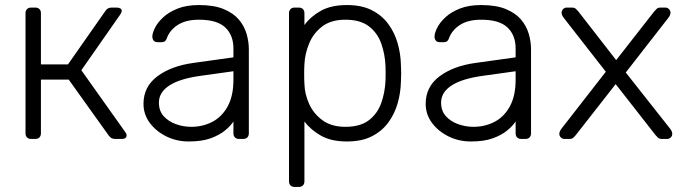

<svg xmlns="http://www.w3.org/2000/svg" viewBox="-20 -550 2717 760"><path d="M103 0Q93 0 87 -6Q81 -12 81 -22V-498Q81 -508 87 -514Q93 -520 103 -520H120Q130 -520 136 -514Q142 -508 142 -498V-295H249L396 -505Q401 -513 407 -516.5Q413 -520 422 -520H442Q451 -520 456.5 -516.5Q462 -513 462 -506Q462 -504 460.5 -501Q459 -498 457 -494L302 -272L476 -27Q481 -21 481 -14Q481 -7 476 -3.5Q471 0 462 0H436Q427 0 421 -3.5Q415 -7 410 -14L252 -235H142V-22Q142 -12 136 -6Q130 0 120 0Z M727 10Q679 10 638.5 -10Q598 -30 573 -63.5Q548 -97 548 -139Q548 -207 603 -248Q658 -289 746 -301L904 -323V-358Q904 -411 871.5 -441.5Q839 -472 768 -472Q716 -472 684 -451.5Q652 -431 640 -398Q635 -383 621 -383H605Q593 -383 588 -389.5Q583 -396 583 -405Q583 -419 593.5 -440Q604 -461 626 -481.5Q648 -502 683 -516Q718 -530 768 -530Q827 -530 865.5 -514Q904 -498 925.5 -472.5Q947 -447 956 -416Q965 -385 965 -355V-22Q965 -12 959 -6Q953 0 943 0H926Q916 0 910 -6Q904 -12 904 -22V-69Q892 -51 870 -33Q848 -15 813.5 -2.5Q779 10 727 10ZM737 -48Q783 -48 821 -68Q859 -88 881.5 -129.5Q904 -171 904 -234V-268L775 -250Q693 -239 651 -212Q609 -185 609 -144Q609 -111 628 -90Q647 -69 676.5 -58.5Q706 -48 737 -48Z M1146 190Q1136 190 1130 184Q1124 178 1124 168V-498Q1124 -508 1130 -514Q1136 -520 1146 -520H1163Q1173 -520 1179 -514Q1185 -508 1185 -498V-451Q1210 -485 1250.5 -507.5Q1291 -530 1353 -530Q1412 -530 1452 -509.5Q1492 -489 1517 -455Q1542 -421 1554 -379Q1566 -337 1567 -293Q1568 -278 1568 -260Q1568 -242 1567 -227Q1566 -183 1554 -141Q1542 -99 1517 -65Q1492 -31 1452 -10.5Q1412 10 1353 10Q1291 10 1250.5 -13Q1210 -36 1185 -69V168Q1185 178 1179 184Q1173 190 1163 190ZM1347 -48Q1406 -48 1440 -74Q1474 -100 1489 -142Q1504 -184 1506 -232Q1507 -260 1506 -288Q1504 -336 1489 -378Q1474 -420 1440 -446Q1406 -472 1347 -472Q1290 -472 1255 -445Q1220 -418 1203.5 -377.5Q1187 -337 1185 -296Q1184 -281 1184 -257Q1184 -233 1185 -218Q1186 -178 1203.5 -139Q1221 -100 1256.5 -74Q1292 -48 1347 -48Z M1844 10Q1796 10 1755.5 -10Q1715 -30 1690 -63.5Q1665 -97 1665 -139Q1665 -207 1720 -248Q1775 -289 1863 -301L2021 -323V-358Q2021 -411 1988.5 -441.5Q1956 -472 1885 -472Q1833 -472 1801 -451.5Q1769 -431 1757 -398Q1752 -383 1738 -383H1722Q1710 -383 1705 -389.5Q1700 -396 1700 -405Q1700 -419 1710.5 -440Q1721 -461 1743 -481.5Q1765 -502 1800 -516Q1835 -530 1885 -530Q1944 -530 1982.5 -514Q2021 -498 2042.5 -472.5Q2064 -447 2073 -416Q2082 -385 2082 -355V-22Q2082 -12 2076 -6Q2070 0 2060 0H2043Q2033 0 2027 -6Q2021 -12 2021 -22V-69Q2009 -51 1987 -33Q1965 -15 1930.5 -2.5Q1896 10 1844 10ZM1854 -48Q1900 -48 1938 -68Q1976 -88 1998.5 -129.5Q2021 -171 2021 -234V-268L1892 -250Q1810 -239 1768 -212Q1726 -185 1726 -144Q1726 -111 1745 -90Q1764 -69 1793.5 -58.5Q1823 -48 1854 -48Z M2214 0Q2206 0 2200 -6Q2194 -12 2194 -20Q2194 -24 2195.5 -28.5Q2197 -33 2202 -40L2378 -266L2211 -480Q2206 -487 2204.5 -491.5Q2203 -496 2203 -500Q2203 -508 2209 -514Q2215 -520 2223 -520H2244Q2254 -520 2259.5 -515Q2265 -510 2269 -505L2419 -312L2569 -504Q2574 -509 2579 -514.5Q2584 -520 2594 -520H2614Q2622 -520 2628 -514Q2634 -508 2634 -500Q2634 -496 2632.5 -491.5Q2631 -487 2626 -480L2457 -263L2633 -40Q2638 -33 2639.5 -28.5Q2641 -24 2641 -20Q2641 -12 2635 -6Q2629 0 2621 0H2600Q2590 0 2584.5 -5Q2579 -10 2575 -15L2417 -217L2259 -15Q2255 -10 2249.5 -5Q2244 0 2234 0Z"/></svg>

Font: Rubik Light Light
Style: Regular
Weight: 300
Version: Version 2.101